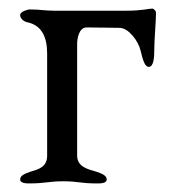

<svg xmlns="http://www.w3.org/2000/svg" viewBox="-20 -425 394 448"><path d="M160 -62V-323C160 -334 164 -361 182 -361C203 -361 245 -360 259 -360C280 -360 303 -329 308 -307C314 -281 319 -269 327 -269C339 -269 340 -292 340 -310C340 -331 344 -377 344 -395C344 -401 337 -405 336 -405C326 -405 313 -400 274 -400H107C84 -400 74 -403 49 -403C45 -403 27 -398 27 -390C27 -380 38 -374 44 -373C77 -366 90 -339 90 -300V-62C90 -35 70 -30 50 -24C39 -20 27 -16 27 -6C27 2 40 3 47 3C87 3 93 -2 128 -2C163 -2 167 3 206 3C214 3 229 3 229 -6C229 -16 217 -20 206 -24C186 -30 160 -35 160 -62Z"/></svg>

Font: EB Garamond 12
Style: Regular
Weight: 400
Version: Version 0.016+